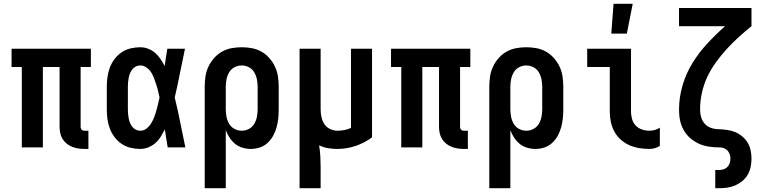

<svg xmlns="http://www.w3.org/2000/svg" viewBox="-20 -777 4040 1012"><path d="M446 8H426Q409 8 392.5 5.5Q376 3 360.5 -3Q345 -9 331.5 -20Q318 -31 309.5 -45Q301 -59 297.5 -75.5Q294 -92 294 -109V-424H206V0H95V-424H41V-520H459V-424H405V-109Q405 -104 406.5 -100Q408 -96 411 -93Q414 -90 418 -89Q422 -88 426 -88H446Z M719 8Q694 8 668.5 2Q643 -4 621.5 -18.5Q600 -33 584 -54Q568 -75 559 -99Q550 -123 546.5 -148.5Q543 -174 543 -200V-320Q543 -346 546.5 -371.5Q550 -397 559 -421Q568 -445 584 -466Q600 -487 621.5 -501.5Q643 -516 668.5 -522Q694 -528 719 -528Q741 -528 761.5 -520Q782 -512 798 -498Q814 -484 826 -466Q838 -448 848 -429Q851 -452 854.5 -474.5Q858 -497 862 -520H955Q941 -456 928.5 -391.5Q916 -327 901 -263Q917 -198 930 -132Q943 -66 957 0H864Q860 -24 856 -48Q852 -72 849 -95Q839 -76 827.5 -57Q816 -38 799.5 -23.5Q783 -9 762 -0.5Q741 8 719 8ZM719 -88Q738 -88 752.5 -99.5Q767 -111 776.5 -126.5Q786 -142 792.5 -159Q799 -176 804 -193.5Q809 -211 813 -228.5Q817 -246 821 -263Q817 -281 813 -298Q809 -315 803.5 -331.5Q798 -348 792 -364.5Q786 -381 776.5 -396Q767 -411 752 -421.5Q737 -432 719 -432Q707 -432 696 -426.5Q685 -421 677.5 -411.5Q670 -402 665.5 -391Q661 -380 658.5 -368Q656 -356 655 -344Q654 -332 654 -320V-200Q654 -188 655 -176Q656 -164 658.5 -152Q661 -140 665.5 -129Q670 -118 677.5 -108.5Q685 -99 696 -93.5Q707 -88 719 -88Z M1059 215V-320Q1059 -347 1063 -374Q1067 -401 1078.5 -425.5Q1090 -450 1108 -470.5Q1126 -491 1149.5 -504.5Q1173 -518 1200 -523Q1227 -528 1254 -528Q1281 -528 1308 -523Q1335 -518 1358.5 -504.5Q1382 -491 1400 -470.5Q1418 -450 1429.5 -425.5Q1441 -401 1445 -374Q1449 -347 1449 -320V-200Q1449 -176 1446.5 -152Q1444 -128 1437.5 -105Q1431 -82 1419.5 -61Q1408 -40 1390 -23.5Q1372 -7 1349 0.5Q1326 8 1302 8Q1280 8 1258 1.5Q1236 -5 1219 -19Q1202 -33 1190 -51.5Q1178 -70 1170 -91V215ZM1254 -88Q1274 -88 1292 -97.5Q1310 -107 1320 -124Q1330 -141 1334 -160.5Q1338 -180 1338 -200V-320Q1338 -340 1334 -359.5Q1330 -379 1320 -396Q1310 -413 1292 -422.5Q1274 -432 1254 -432Q1234 -432 1216 -422.5Q1198 -413 1188 -396Q1178 -379 1174 -359.5Q1170 -340 1170 -320V-200Q1170 -180 1174 -160.5Q1178 -141 1188 -124Q1198 -107 1216 -97.5Q1234 -88 1254 -88Z M1559 215V-520H1670V-200Q1670 -180 1674.5 -159.5Q1679 -139 1690 -122.5Q1701 -106 1720 -97Q1739 -88 1759 -88Q1777 -88 1795 -91.5Q1813 -95 1830 -103V-520H1941V-53Q1902 -24 1855 -8Q1808 8 1759 8Q1734 8 1709.5 4Q1685 0 1662 -11Q1667 19 1668.5 48.5Q1670 78 1670 107V215Z M2446 8H2426Q2409 8 2392.5 5.5Q2376 3 2360.5 -3Q2345 -9 2331.5 -20Q2318 -31 2309.5 -45Q2301 -59 2297.5 -75.5Q2294 -92 2294 -109V-424H2206V0H2095V-424H2041V-520H2459V-424H2405V-109Q2405 -104 2406.5 -100Q2408 -96 2411 -93Q2414 -90 2418 -89Q2422 -88 2426 -88H2446Z M2559 215V-320Q2559 -347 2563 -374Q2567 -401 2578.5 -425.5Q2590 -450 2608 -470.5Q2626 -491 2649.5 -504.5Q2673 -518 2700 -523Q2727 -528 2754 -528Q2781 -528 2808 -523Q2835 -518 2858.5 -504.5Q2882 -491 2900 -470.5Q2918 -450 2929.5 -425.5Q2941 -401 2945 -374Q2949 -347 2949 -320V-200Q2949 -176 2946.5 -152Q2944 -128 2937.5 -105Q2931 -82 2919.5 -61Q2908 -40 2890 -23.5Q2872 -7 2849 0.5Q2826 8 2802 8Q2780 8 2758 1.5Q2736 -5 2719 -19Q2702 -33 2690 -51.5Q2678 -70 2670 -91V215ZM2754 -88Q2774 -88 2792 -97.5Q2810 -107 2820 -124Q2830 -141 2834 -160.5Q2838 -180 2838 -200V-320Q2838 -340 2834 -359.5Q2830 -379 2820 -396Q2810 -413 2792 -422.5Q2774 -432 2754 -432Q2734 -432 2716 -422.5Q2698 -413 2688 -396Q2678 -379 2674 -359.5Q2670 -340 2670 -320V-200Q2670 -180 2674 -160.5Q2678 -141 2688 -124Q2698 -107 2716 -97.5Q2734 -88 2754 -88Z M3403 8Q3376 8 3348.5 3.5Q3321 -1 3296.5 -12Q3272 -23 3251.5 -41.5Q3231 -60 3218 -84Q3205 -108 3199.5 -135Q3194 -162 3194 -189V-424H3075V-520H3306V-189Q3306 -169 3311.5 -149.5Q3317 -130 3330.5 -115.5Q3344 -101 3363.5 -94.5Q3383 -88 3403 -88Q3417 -88 3431.5 -92Q3446 -96 3458 -104V-8Q3446 0 3431.5 4Q3417 8 3403 8ZM3202 -600 3214 -757H3315L3284 -600Z M3750 215V119H3770Q3782 119 3793.5 115.5Q3805 112 3813.5 103.5Q3822 95 3826 83Q3830 71 3830 60Q3830 44 3823.5 30Q3817 16 3803.5 8Q3790 0 3774.5 0Q3759 0 3744 -1Q3729 -2 3714 -4.5Q3699 -7 3684.5 -11.5Q3670 -16 3656.5 -23Q3643 -30 3630.5 -39Q3618 -48 3607.5 -59Q3597 -70 3589 -82.5Q3581 -95 3575 -109Q3569 -123 3565.5 -138Q3562 -153 3560.5 -168Q3559 -183 3559 -198Q3559 -263 3577.5 -326.5Q3596 -390 3630 -445Q3664 -500 3708.5 -548Q3753 -596 3802 -639H3559V-735H3941V-639Q3906 -611 3873 -581Q3840 -551 3810 -518Q3780 -485 3753.5 -448.5Q3727 -412 3708 -371.5Q3689 -331 3679.5 -287Q3670 -243 3670 -198Q3670 -178 3676 -158Q3682 -138 3695.5 -123.5Q3709 -109 3729 -102.5Q3749 -96 3769 -96H3770Q3792 -95 3813.5 -92Q3835 -89 3855.5 -80.5Q3876 -72 3893 -57.5Q3910 -43 3921 -24.5Q3932 -6 3936.5 16Q3941 38 3941 59Q3941 81 3936.5 103Q3932 125 3921 144Q3910 163 3893 177Q3876 191 3855.5 200Q3835 209 3813.5 212Q3792 215 3770 215Z"/></svg>

Font: Moesevka
Style: Bold
Weight: 700
Monospace: yes
Designer: Belleve Invis
Foundry: Belleve Invis
Version: Version 32.5.0; ttfautohint (v1.8.4)